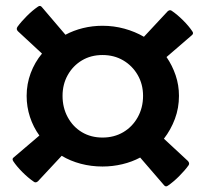

<svg xmlns="http://www.w3.org/2000/svg" viewBox="-20 -681 710 663"><path d="M111 -55Q103 -48 96 -54Q77 -67 57.5 -86.5Q38 -106 26 -124Q20 -133 28 -138L116 -213Q95 -242 83.5 -277Q72 -312 72 -350Q72 -391 86 -428.5Q100 -466 125 -496L42 -573Q35 -580 40 -588Q53 -606 72.5 -625.5Q92 -645 111 -658Q119 -664 125 -656L206 -561Q234 -576 266.5 -584Q299 -592 334 -592Q373 -592 409.5 -582Q446 -572 477 -554L559 -642Q567 -649 574 -643Q593 -630 612.5 -610.5Q632 -591 644 -573Q650 -565 642 -559L555 -484Q575 -455 586.5 -421Q598 -387 598 -350Q598 -308 584 -270.5Q570 -233 546 -202L629 -125Q636 -117 631 -110Q618 -92 598.5 -72.5Q579 -53 560 -40Q552 -34 546 -42L464 -137Q436 -122 402.5 -114Q369 -106 334 -106Q295 -106 259 -115.5Q223 -125 193 -143ZM334 -206Q374 -206 405.5 -224.5Q437 -243 455.5 -276Q474 -309 474 -350Q474 -390 455.5 -422Q437 -454 405.5 -472.5Q374 -491 334 -491Q294 -491 263 -472.5Q232 -454 214 -422Q196 -390 196 -350Q196 -309 214 -276Q232 -243 263 -224.5Q294 -206 334 -206Z"/></svg>

Font: Hahmlet
Style: Bold
Weight: 700
Designer: Minjoo Ham & Mark Frömberg
Foundry: hypertype
Version: Version 1.002; ttfautohint (v1.8.3)